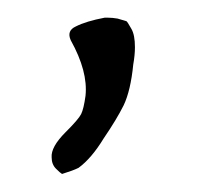

<svg xmlns="http://www.w3.org/2000/svg" viewBox="-20 -99 230 216"><path d="M97.7 -79.1Q99.6 -79.1 101.6 -79.1Q106.4 -79.1 112.3 -78.1Q115.2 -77.1 122.1 -75.2Q123 -75.2 127.9 -66.4Q131.8 -59.6 131.8 -45.9Q131.8 -37.1 129.9 -26.4Q127 2.9 119.1 19.5Q111.3 35.2 96.7 56.6Q83 79.1 68.4 89.8Q62.5 92.8 49.8 96.7Q47.9 95.7 43 90.8Q38.1 85.9 38.1 78.1Q37.1 66.4 53.7 49.8Q68.4 35.2 71.3 29.3Q74.2 23.4 76.2 8.8Q79.1 -18.6 59.6 -53.7Q54.7 -64.5 65.4 -69.3Q77.1 -75.2 97.7 -79.1Z"/></svg>

Font: Yahfie
Style: Heavy
Weight: 600
Designer: Joe Palazzolo
Foundry: jozolo LLC
Version: Version 001.000